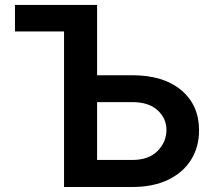

<svg xmlns="http://www.w3.org/2000/svg" viewBox="-20 -747 859 767"><path d="M508.2 0H235.8V-621.4H39.8V-727.3H367.9V-446.4H508.2Q633.5 -446.4 704.4 -386.5Q775.2 -326.7 775.2 -226.6Q775.2 -159.8 743.3 -108.7Q711.3 -57.5 651.6 -28.8Q592 0 508.2 0ZM508.2 -108Q574.2 -108 609.6 -144Q644.9 -180 644.9 -228Q644.9 -274.1 609.6 -306.6Q574.2 -339.1 508.2 -339.1H367.9V-108Z"/></svg>

Font: Linik Sans SemiBold
Style: Regular
Weight: 600
Designer: Rasmus Andersson (font), Cristiano Sobral (main changes)
Foundry: rsms
Version: Version 3.018;June 1, 2022;FontCreator 14.0.0.2814 64-bit; t